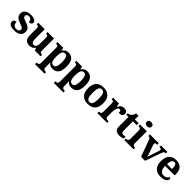

<svg xmlns="http://www.w3.org/2000/svg" viewBox="425 -2600 4659 4659"><g transform="rotate(45 2755.0 -270.5)"><path d="M229.1 10Q159.4 10 116.3 -4.3Q73.2 -18.6 53.3 -44.5Q33.4 -70.3 33.4 -103.5Q33.4 -131.7 46.1 -148.2Q58.9 -164.6 78.9 -171.5Q98.9 -178.3 120.8 -178.3Q120.8 -116.5 149.5 -83.9Q178.2 -51.3 233.4 -51.3Q283.5 -51.3 306.8 -71.9Q330.1 -92.5 330.1 -122Q330.1 -143.6 318.1 -158.1Q306.2 -172.7 279.7 -185.8Q253.2 -199 208.8 -214.2Q152 -234.3 114.4 -256.4Q76.9 -278.5 58.3 -309.9Q39.8 -341.3 39.8 -388.9Q39.8 -469.1 98.9 -508.5Q157.9 -547.9 255.1 -547.9Q315.3 -547.9 353 -534.2Q390.7 -520.6 408.4 -499Q426 -477.4 426 -453Q426 -420.8 403.2 -403.4Q380.3 -386 332.6 -386Q332.6 -435.5 307.5 -462Q282.4 -488.6 240.2 -488.6Q200.8 -488.6 179.9 -472.1Q159.1 -455.7 159.1 -426.5Q159.1 -394.3 185.3 -376.2Q211.5 -358 280.2 -334.5Q333.8 -315.9 371.4 -294.5Q409.1 -273.1 428.6 -242.1Q448.2 -211 448.2 -162.7Q448.2 -82.3 391.3 -36.2Q334.4 10 229.1 10Z M744.7 10Q658.2 10 617.5 -38.2Q576.8 -86.5 576.8 -187.7V-412.1Q576.8 -441.5 570.2 -456.6Q563.7 -471.7 549.2 -477.3Q534.8 -483 510.5 -483H506.9V-536H729.4V-215.9Q729.4 -173.5 736.3 -141.7Q743.2 -109.8 759.5 -92.3Q775.8 -74.9 804.8 -74.9Q837.2 -74.9 857.4 -93.6Q877.6 -112.4 886.8 -146.6Q896 -180.8 896 -227V-419.1Q896 -448.2 887.6 -461.7Q879.2 -475.3 864.5 -479.1Q849.8 -483 830.3 -483H826.7V-536H1048V-116Q1048 -87.5 1056.6 -73.9Q1065.2 -60.3 1080.5 -56.7Q1095.8 -53 1114.9 -53H1123.2V0H923.6L901.9 -71.1H896.9Q871.1 -27.9 833.6 -9Q796 10 744.7 10Z M1160.8 229V176H1172.8Q1187.7 176 1204.2 171.5Q1220.7 167.1 1232.2 153.1Q1243.8 139 1243.8 110.9V-412.7Q1243.8 -443.8 1235.2 -458.6Q1226.6 -473.4 1211.9 -478.2Q1197.2 -483 1178.1 -483H1169.7V-536H1366.2L1384.3 -458.2H1388.3Q1410.1 -497.2 1446.7 -521.6Q1483.3 -546 1541.3 -546Q1640.9 -546 1693.4 -478.6Q1745.9 -411.3 1745.9 -266.1Q1745.9 -121.1 1693.7 -54.7Q1641.4 11.7 1539.5 11.7Q1486.8 11.7 1453.2 -7Q1419.6 -25.7 1397.6 -58.3H1392.4Q1394.4 -31.6 1395.4 -2Q1396.4 27.6 1396.4 53V110.7Q1396.4 139.1 1408.2 153Q1420 167 1436.5 171.5Q1452.9 176 1466.8 176H1488.9V229ZM1498 -62.1Q1548.4 -62.1 1570.2 -112.4Q1592 -162.7 1592 -264.8Q1592 -364.8 1570.5 -417.9Q1548.9 -471 1499.3 -471Q1459.5 -471 1437 -447.4Q1414.4 -423.8 1405.4 -378.1Q1396.4 -332.3 1396.4 -266.1Q1396.4 -197.7 1405.4 -152.3Q1414.4 -106.9 1436.6 -84.5Q1458.8 -62.1 1498 -62.1Z M1805.8 229V176H1817.8Q1832.7 176 1849.2 171.5Q1865.7 167.1 1877.2 153.1Q1888.8 139 1888.8 110.9V-412.7Q1888.8 -443.8 1880.2 -458.6Q1871.6 -473.4 1856.9 -478.2Q1842.2 -483 1823.1 -483H1814.7V-536H2011.2L2029.3 -458.2H2033.3Q2055.1 -497.2 2091.7 -521.6Q2128.3 -546 2186.3 -546Q2285.9 -546 2338.4 -478.6Q2390.9 -411.3 2390.9 -266.1Q2390.9 -121.1 2338.7 -54.7Q2286.4 11.7 2184.5 11.7Q2131.8 11.7 2098.2 -7Q2064.6 -25.7 2042.6 -58.3H2037.4Q2039.4 -31.6 2040.4 -2Q2041.4 27.6 2041.4 53V110.7Q2041.4 139.1 2053.2 153Q2065 167 2081.5 171.5Q2097.9 176 2111.8 176H2133.9V229ZM2143 -62.1Q2193.4 -62.1 2215.2 -112.4Q2237 -162.7 2237 -264.8Q2237 -364.8 2215.5 -417.9Q2193.9 -471 2144.3 -471Q2104.5 -471 2082 -447.4Q2059.4 -423.8 2050.4 -378.1Q2041.4 -332.3 2041.4 -266.1Q2041.4 -197.7 2050.4 -152.3Q2059.4 -106.9 2081.6 -84.5Q2103.8 -62.1 2143 -62.1Z M2742.9 10Q2622.8 10 2553.8 -59.6Q2484.9 -129.2 2484.9 -270.2Q2484.9 -410.7 2551 -479.8Q2617.2 -548.9 2746.1 -548.9Q2866.2 -548.9 2935.1 -479.8Q3004.1 -410.7 3004.1 -270.2Q3004.1 -129.2 2937.9 -59.6Q2871.8 10 2742.9 10ZM2745 -53Q2783.4 -53 2806.4 -77.7Q2829.5 -102.3 2839.3 -150.9Q2849.1 -199.6 2849.1 -270.2Q2849.1 -377.5 2825.3 -431.2Q2801.5 -484.9 2743.9 -484.9Q2686.4 -484.9 2663.4 -431.2Q2640.5 -377.5 2640.5 -270.3Q2640.5 -163.1 2663.9 -108.1Q2687.4 -53 2745 -53Z M3071.7 0V-53H3075.8Q3098.8 -53 3115.6 -58Q3132.3 -63 3141.9 -78.5Q3151.4 -94 3151.4 -125V-415Q3151.4 -445 3142.8 -459.5Q3134.2 -474 3118.3 -478.5Q3102.5 -483 3080.5 -483H3076.9V-536H3276.7L3296.9 -440.5H3301.9Q3317.2 -475.7 3336.2 -499.8Q3355.3 -524 3382.6 -535.9Q3409.9 -547.7 3451 -547.7Q3508.4 -547.7 3534.3 -523.2Q3560.2 -498.7 3560.2 -459.7Q3560.2 -414.2 3527.4 -391.8Q3494.6 -369.5 3434.7 -369.5Q3434.7 -397.5 3430.9 -415.7Q3427 -433.8 3417 -443.3Q3406.9 -452.7 3387.5 -452.7Q3365.3 -452.7 3349.5 -436Q3333.7 -419.2 3323.9 -391.8Q3314 -364.5 3309 -333.2Q3304 -302 3304 -273V-120Q3304 -91 3313.2 -76.5Q3322.4 -62 3338.3 -57.5Q3354.2 -53 3373.8 -53H3405.9V0Z M3828.9 10Q3752.3 10 3711.5 -25.4Q3670.6 -60.7 3670.6 -147.9V-468H3595.7V-519Q3628.2 -519 3653.7 -531.7Q3679.2 -544.4 3694 -560.9Q3709.3 -576.5 3721.2 -601.4Q3733 -626.2 3740 -660.2H3823.2V-536H3951.3V-468H3823.2V-158.2Q3823.2 -113.6 3838.7 -92.5Q3854.1 -71.4 3889.3 -71.4Q3908.5 -71.4 3926.4 -74Q3944.3 -76.6 3960.3 -80.2V-15.3Q3944.4 -7.5 3909.7 1.2Q3875 10 3828.9 10Z M3996.6 0V-53H4009Q4029.3 -53 4045.2 -59Q4061.1 -64.9 4070.5 -80.3Q4080 -95.7 4080 -124.1V-416.1Q4080 -443.2 4070.3 -457.4Q4060.5 -471.7 4044.6 -477.3Q4028.7 -483 4009 -483H3996.8V-536H4232V-123.9Q4232 -95.8 4241.3 -80.3Q4250.5 -64.8 4266.9 -58.9Q4283.3 -53 4303 -53H4314.8V0ZM4151.4 -626.1Q4115.3 -626.1 4090.6 -643.9Q4066 -661.7 4066 -698Q4066 -736.5 4090.6 -753.2Q4115.3 -769.9 4151.4 -769.9Q4186 -769.9 4211.7 -753.2Q4237.4 -736.5 4237.4 -698Q4237.4 -661.7 4211.7 -643.9Q4186 -626.1 4151.4 -626.1Z M4412.3 -435.2Q4405.3 -454.5 4396.4 -464.8Q4387.5 -475.1 4373.7 -479.1Q4359.9 -483 4337.7 -483V-536H4642.3V-483H4616.5Q4591.1 -483 4579.6 -474.1Q4568.1 -465.2 4568.1 -446.6Q4568.1 -436.8 4570.7 -427Q4573.3 -417.1 4576.7 -407.3L4642.4 -218.3Q4650.2 -197.7 4656.6 -176.8Q4663 -155.8 4668.5 -137Q4673.9 -118.2 4677.2 -101.3Q4681.6 -121.2 4690.9 -148.1Q4700.3 -175.1 4708 -197.7L4775.4 -399.1Q4780.4 -412.3 4782.7 -423.8Q4785 -435.3 4785 -446.7Q4785 -463.5 4772.8 -473.2Q4760.7 -483 4733.5 -483H4718.4V-536H4938.2V-483H4918Q4903.1 -483 4892.3 -477Q4881.6 -471 4872.5 -455.1Q4863.3 -439.3 4853.1 -410.2L4708.4 0H4570.4Z M5244.1 10Q5116 10 5050.4 -62.3Q4984.9 -134.6 4984.9 -265.2Q4984.9 -405.7 5049.8 -477.3Q5114.8 -548.9 5233 -548.9Q5342.2 -548.9 5404.6 -488Q5467.1 -427.2 5467.1 -308.2V-256.9H5139.3Q5141.3 -156.6 5176.5 -110.9Q5211.7 -65.2 5279 -65.2Q5330.4 -65.2 5363.5 -89.3Q5396.5 -113.4 5413.3 -147.9Q5427.3 -143.8 5437.1 -132.5Q5446.8 -121.1 5446.8 -104.1Q5446.8 -78.3 5426.1 -51.8Q5405.3 -25.3 5360.8 -7.7Q5316.3 10 5244.1 10ZM5313.9 -320.8Q5313.9 -397.3 5295.8 -440.6Q5277.6 -483.9 5235 -483.9Q5193.4 -483.9 5168.4 -442.1Q5143.4 -400.4 5141.3 -320.8Z"/></g></svg>

Font: Noto Serif Khmer
Style: Regular
Weight: 400
Designer: Danh Hong and the Monotype Design Team
Foundry: Monotype Imaging Inc.
Version: Version 2.003